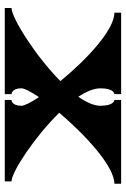

<svg xmlns="http://www.w3.org/2000/svg" viewBox="122 -662 540 825"><g transform="rotate(-90 392.5 -250.0)"><path d="M400 -500V-471C400 -471 425 -471 425 -429C425 -416 411 -388 387 -353C364 -388 350 -416 350 -429C350 -471 375 -471 375 -471V-500H25V-471C65 -471 215 -373 320 -266C225 -154 90 -29 15 -29V0H375V-29C375 -29 350 -29 350 -89C350 -117 365 -150 389 -184C411 -150 425 -117 425 -89C425 -29 400 -29 400 -29V0H750V-29C675 -29 547 -150 456 -261C566 -370 729 -471 770 -471V-500Z"/></g></svg>

Font: Ouroboros
Style: Regular
Weight: 400
Designer: Ariel Martín Pérez
Foundry: Velvetyne Type Foundry
Version: Version 2.001;hotconv 1.0.109;makeotfexe 2.5.65596